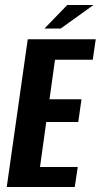

<svg xmlns="http://www.w3.org/2000/svg" viewBox="-20 -748 403 768"><path d="M7 0 91 -591H363L351 -509H200L178 -351H306L293 -260H165L140 -80H291L279 0ZM158 -634 249 -728H354L223 -634Z"/></svg>

Font: Alumni Sans
Style: Bold Italic
Weight: 700
Italic angle: -8°
Designer: Robert E. Leuschke
Foundry: Robert E. Leuschke
Version: Version 1.016